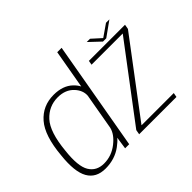

<svg xmlns="http://www.w3.org/2000/svg" viewBox="-165 -1040 1300 1300"><g transform="rotate(-45 484.5 -390.5)"><path d="M373.5 0H412.5L550.5 -785H508.5L459.5 -506Q449 -527.5 426 -550Q375.5 -598.5 287 -598.5Q181.5 -598.5 115 -522Q48.5 -445.5 33.5 -272Q18 -129.5 56 -62.8Q94 4 183.5 4Q272.5 4 338.5 -44.5Q368.5 -66.5 386.5 -88ZM400.5 -169.5Q388.5 -119 333 -75Q273.5 -27.5 200 -27.5Q128.5 -27.5 94.5 -83.5Q60.5 -139.5 76 -275Q91.5 -438.5 150.5 -502.8Q209.5 -567 295 -567Q369 -567 412 -520Q449.5 -478.5 446.5 -431ZM508 0H865L871 -31.5H563L563.5 -33.5L958.5 -558L964.5 -592H618.5L613 -561H911.5L911 -560L514 -33.5ZM778.5 -617H810L915.5 -692.5H883L796.5 -632.5L730 -692.5H698.5Z"/></g></svg>

Font: Anybody Thin ExtraLight
Style: Italic
Weight: 250
Italic angle: -10°
Version: Version 1.113;gftools[0.9.25]